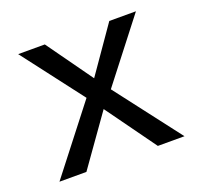

<svg xmlns="http://www.w3.org/2000/svg" viewBox="-83 -506 615 596"><g transform="rotate(-20 224.5 -208.0)"><path d="M431 0H343L224 -165L107 0H18L186 -216L33 -416H121L229 -265L334 -416H422L266 -215Z"/></g></svg>

Font: EauTestInfant Medium
Style: Regular
Weight: 500
Designer: Christian Thalmann (Catharsis Fonts)
Version: Version 0.001;PS 000.001;hotconv 1.0.88;makeotf.lib2.5.64775